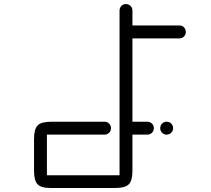

<svg xmlns="http://www.w3.org/2000/svg" viewBox="-20 -852 1040 945"><path d="M547.9 73.2H227.5Q181.6 73.2 164.6 54.7Q147.5 36.1 147.5 -10.7V-168Q147.5 -216.8 165.5 -234.9Q183.6 -252.9 231.4 -252.9H495.1Q507.8 -252.9 517.1 -243.7Q526.4 -234.4 526.4 -220.7Q526.4 -208 517.1 -198.7Q507.8 -189.5 495.1 -189.5H210.9V10.7H568.4V-799.8Q568.4 -813.5 577.6 -822.8Q586.9 -832 599.6 -832Q613.3 -832 622.6 -822.8Q631.8 -813.5 631.8 -799.8V-726.6H863.3Q877 -726.6 885.7 -717.3Q894.5 -708 894.5 -694.3Q894.5 -681.6 885.7 -672.4Q877 -663.1 863.3 -663.1H631.8V-252.9H705.1Q718.8 -252.9 728 -243.7Q737.3 -234.4 737.3 -220.7Q737.3 -208 728 -198.7Q718.8 -189.5 705.1 -189.5H631.8V-10.7Q631.8 37.1 613.8 55.2Q595.7 73.2 547.9 73.2ZM799.8 -189.5Q787.1 -189.5 777.8 -198.7Q768.6 -208 768.6 -220.7Q768.6 -234.4 777.8 -243.7Q787.1 -252.9 799.8 -252.9Q813.5 -252.9 822.8 -243.7Q832 -234.4 832 -220.7Q832 -208 822.8 -198.7Q813.5 -189.5 799.8 -189.5Z"/></svg>

Font: MRT-Marukoias-beta
Style: Regular
Weight: 400
Designer: [Source Han Sans]
Ryoko NISHIZUKA 西塚涼子 (kana & ideographs); Paul D. Hunt (Latin, Greek & Cyrillic); Wenlong ZHANG 张文龙 (b
Foundry: RAPTORTYPE
Version: Version 2.10;April 28, 2020;FontCreator 13.0.0.2612 64-bit